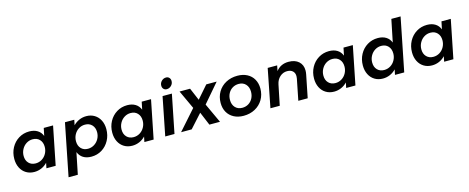

<svg xmlns="http://www.w3.org/2000/svg" viewBox="-42 -1580 6316 2588"><g transform="rotate(-15 3115.5 -285.5)"><path d="M32 -233Q32 -319 70 -389Q108 -459 174 -499.5Q240 -540 321 -540Q388 -540 434.5 -511.5Q481 -483 502 -429L524 -535H654L547 0H418L433 -73Q397 -35 350 -14.5Q303 6 250 6Q186 6 136.5 -24Q87 -54 59.5 -108.5Q32 -163 32 -233ZM471 -286Q471 -349 435 -387.5Q399 -426 339 -426Q291 -426 251 -401Q211 -376 187.5 -333Q164 -290 164 -240Q164 -177 200.5 -139Q237 -101 297 -101Q345 -101 385 -126Q425 -151 448 -193.5Q471 -236 471 -286Z M1335 -302Q1335 -216 1297 -145.5Q1259 -75 1193.5 -34.5Q1128 6 1047 6Q979 6 933 -22.5Q887 -51 865 -106L804 194H675L820 -535H950L935 -462Q971 -499 1017.5 -519.5Q1064 -540 1117 -540Q1181 -540 1230.5 -510Q1280 -480 1307.5 -426Q1335 -372 1335 -302ZM897 -248Q897 -185 933 -147Q969 -109 1028 -109Q1076 -109 1116.5 -134Q1157 -159 1180.5 -201.5Q1204 -244 1204 -294Q1204 -357 1167.5 -395.5Q1131 -434 1071 -434Q1023 -434 983 -409Q943 -384 920 -341.5Q897 -299 897 -248Z M1399 -233Q1399 -319 1437 -389Q1475 -459 1541 -499.5Q1607 -540 1688 -540Q1755 -540 1801.5 -511.5Q1848 -483 1869 -429L1891 -535H2021L1914 0H1785L1800 -73Q1764 -35 1717 -14.5Q1670 6 1617 6Q1553 6 1503.5 -24Q1454 -54 1426.5 -108.5Q1399 -163 1399 -233ZM1838 -286Q1838 -349 1802 -387.5Q1766 -426 1706 -426Q1658 -426 1618 -401Q1578 -376 1554.5 -333Q1531 -290 1531 -240Q1531 -177 1567.5 -139Q1604 -101 1664 -101Q1712 -101 1752 -126Q1792 -151 1815 -193.5Q1838 -236 1838 -286Z M2312 -535 2205 0H2076L2182 -535ZM2352 -701Q2352 -663 2325 -636.5Q2298 -610 2262 -610Q2235 -610 2218 -628Q2201 -646 2201 -674Q2201 -712 2228 -738.5Q2255 -765 2291 -765Q2318 -765 2335 -747Q2352 -729 2352 -701Z M2566 -535 2640 -361 2792 -535H2937L2713 -274L2840 0H2692L2614 -187L2445 0H2297L2540 -274L2419 -535Z M3482 -294Q3482 -207 3441.5 -139Q3401 -71 3330.5 -33Q3260 5 3171 5Q3094 5 3035.5 -26Q2977 -57 2945.5 -112.5Q2914 -168 2914 -241Q2914 -328 2954 -395.5Q2994 -463 3065 -501Q3136 -539 3225 -539Q3302 -539 3360.5 -508.5Q3419 -478 3450.5 -422Q3482 -366 3482 -294ZM3046 -248Q3046 -183 3083 -143.5Q3120 -104 3181 -104Q3229 -104 3267 -127Q3305 -150 3327 -191Q3349 -232 3349 -284Q3349 -348 3312.5 -388Q3276 -428 3215 -428Q3167 -428 3128.5 -405Q3090 -382 3068 -341Q3046 -300 3046 -248Z M4133 -370Q4133 -344 4127 -315L4064 0H3933L3992 -296Q3995 -313 3995 -328Q3995 -373 3967 -399Q3939 -425 3889 -425Q3832 -425 3788.5 -386Q3745 -347 3732 -283L3674 0H3544L3649 -535H3781L3766 -459Q3829 -542 3940 -542Q4030 -542 4081.5 -495.5Q4133 -449 4133 -370Z M4215 -233Q4215 -319 4253 -389Q4291 -459 4357 -499.5Q4423 -540 4504 -540Q4571 -540 4617.5 -511.5Q4664 -483 4685 -429L4707 -535H4837L4730 0H4601L4616 -73Q4580 -35 4533 -14.5Q4486 6 4433 6Q4369 6 4319.5 -24Q4270 -54 4242.5 -108.5Q4215 -163 4215 -233ZM4654 -286Q4654 -349 4618 -387.5Q4582 -426 4522 -426Q4474 -426 4434 -401Q4394 -376 4370.5 -333Q4347 -290 4347 -240Q4347 -177 4383.5 -139Q4420 -101 4480 -101Q4528 -101 4568 -126Q4608 -151 4631 -193.5Q4654 -236 4654 -286Z M4896 -233Q4896 -319 4934 -389Q4972 -459 5038 -499.5Q5104 -540 5185 -540Q5252 -540 5298.5 -511.5Q5345 -483 5366 -429L5430 -742H5559L5411 0H5282L5297 -73Q5261 -35 5214 -14.5Q5167 6 5114 6Q5050 6 5000.5 -24Q4951 -54 4923.5 -108.5Q4896 -163 4896 -233ZM5335 -286Q5335 -349 5299 -387.5Q5263 -426 5203 -426Q5155 -426 5115 -401Q5075 -376 5051.5 -333Q5028 -290 5028 -240Q5028 -177 5064.5 -139Q5101 -101 5161 -101Q5209 -101 5249 -126Q5289 -151 5312 -193.5Q5335 -236 5335 -286Z M5582 -233Q5582 -319 5620 -389Q5658 -459 5724 -499.5Q5790 -540 5871 -540Q5938 -540 5984.5 -511.5Q6031 -483 6052 -429L6074 -535H6204L6097 0H5968L5983 -73Q5947 -35 5900 -14.5Q5853 6 5800 6Q5736 6 5686.5 -24Q5637 -54 5609.5 -108.5Q5582 -163 5582 -233ZM6021 -286Q6021 -349 5985 -387.5Q5949 -426 5889 -426Q5841 -426 5801 -401Q5761 -376 5737.5 -333Q5714 -290 5714 -240Q5714 -177 5750.5 -139Q5787 -101 5847 -101Q5895 -101 5935 -126Q5975 -151 5998 -193.5Q6021 -236 6021 -286Z"/></g></svg>

Font: Gontserrat Medium
Style: Italic
Weight: 500
Italic angle: -11.3°
Designer: Julieta Ulanovsky
Foundry: Julieta Ulanovsky
Version: Version 6.001